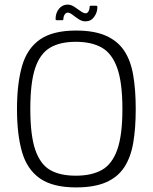

<svg xmlns="http://www.w3.org/2000/svg" viewBox="-20 -809 665 836"><path d="M54 -334Q54 -445 76 -521.5Q98 -598 154 -637Q210 -676 311 -676Q390 -676 441 -653.5Q492 -631 520.5 -588.5Q549 -546 560 -482Q571 -418 571 -334Q571 -250 560 -186.5Q549 -123 520.5 -80Q492 -37 441 -15Q390 7 311 7Q210 7 154 -32Q98 -71 76 -147Q54 -223 54 -334ZM112 -334Q112 -220 133.5 -157Q155 -94 198 -69Q241 -44 310 -44Q379 -44 423.5 -69Q468 -94 490.5 -157Q513 -220 513 -334Q513 -449 490.5 -512.5Q468 -576 423.5 -601.5Q379 -627 310 -627Q241 -627 197.5 -601Q154 -575 133 -512Q112 -449 112 -334ZM227 -721Q222 -721 222 -726Q222 -753 237 -771Q252 -789 275 -789Q289 -789 303.5 -779.5Q318 -770 331 -760.5Q344 -751 353 -751Q360 -751 365 -759Q370 -767 370 -778Q370 -784 374 -784H399Q404 -784 404 -778Q404 -755 390 -735.5Q376 -716 352 -716Q337 -716 322.5 -725.5Q308 -735 296 -744.5Q284 -754 275 -754Q267 -754 261.5 -745.5Q256 -737 256 -726Q256 -721 252 -721Z"/></svg>

Font: Glory Thin Light
Style: Regular
Weight: 300
Version: Version 1.011